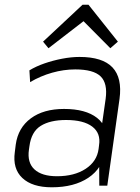

<svg xmlns="http://www.w3.org/2000/svg" viewBox="-20 -789 594 816"><path d="M401 -173 429 -369Q438 -435 407.5 -464.5Q377 -494 300 -494Q251 -494 201.5 -480Q152 -466 108 -440L105 -490Q133 -507 169 -519.5Q205 -532 244 -539.5Q283 -547 318 -547Q416 -547 458 -502.5Q500 -458 488 -369L436 0H402ZM200 7Q117 7 75 -32.5Q33 -72 43 -143L47 -175Q57 -246 111 -286Q165 -326 252 -326Q344 -326 392.5 -288Q441 -250 431 -180L426 -146Q416 -74 355.5 -33.5Q295 7 200 7ZM222 -40Q296 -40 344 -71.5Q392 -103 399 -156L401 -172Q409 -223 372 -251Q335 -279 261 -279Q193 -279 153 -254Q113 -229 105 -167L103 -153Q95 -98 126.5 -69Q158 -40 222 -40ZM163 -612 331 -769H356L481 -612L449 -584L325 -709H348L186 -584Z"/></svg>

Font: Pathway Extreme 8pt Thin 12pt Thin
Style: Italic
Weight: 250
Italic angle: -8°
Version: Version 1.001;gftools[0.9.26]